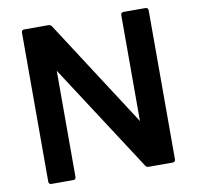

<svg xmlns="http://www.w3.org/2000/svg" viewBox="-86 -847 997 973"><g transform="rotate(-10 412.5 -360.5)"><path d="M101 37H213C222 37 227 32 227 23V-523L584 27C588 34 593 37 601 37H725C733 37 739 32 739 23V-744C739 -753 733 -758 725 -758H612C603 -758 598 -753 598 -744V-199L243 -748C238 -755 233 -758 225 -758H101C92 -758 87 -753 87 -744V23C87 32 92 37 101 37Z"/></g></svg>

Font: LINE Seed JP_OTF Bold
Style: Regular
Weight: 700
Designer: LINE & Fontrix & Fontworks
Version: Version 1.009